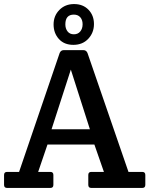

<svg xmlns="http://www.w3.org/2000/svg" viewBox="-20 -926 736 946"><path d="M214 -214 168 -79H228Q243 -79 243 -64V-15Q243 0 228 0H15Q0 0 0 -15V-64Q0 -79 15 -79H74L274 -665Q280 -679 294 -679H391Q405 -679 411 -665L613 -79H681Q696 -79 696 -64V-15Q696 0 681 0H430Q415 0 415 -15V-64Q415 -79 430 -79H492L445 -214ZM329 -583 234 -289H423ZM443 -807.5Q443 -765 415 -735Q387 -705 341.5 -705Q296 -705 270 -734Q244 -763 244 -805.5Q244 -848 272.5 -877Q301 -906 345 -906Q389 -906 416 -878Q443 -850 443 -807.5ZM344 -854Q302 -854 302 -806Q302 -785 313 -771Q324 -757 344 -757Q364 -757 375.5 -771Q387 -785 387 -806.5Q387 -828 375.5 -841Q364 -854 344 -854Z"/></svg>

Font: Crete Round
Style: Regular
Weight: 400
Designer: Veronika Burian
Foundry: TypeTogether
Version: Version 1.001